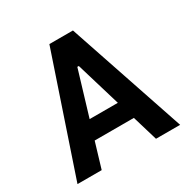

<svg xmlns="http://www.w3.org/2000/svg" viewBox="-163 -879 1020 1032"><g transform="rotate(-30 347.5 -363.5)"><path d="M179.3 0H29.1L274.5 -727.3H420.8L666.2 0H516.3L469.5 -156.6H226.2ZM343.4 -546.2 260.3 -269.9H435.4L352.6 -546.2Z"/></g></svg>

Font: Interface
Style: Bold
Weight: 700
Designer: Rasmus Andersson
Foundry: rsms
Version: Version 1.8